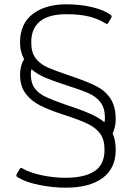

<svg xmlns="http://www.w3.org/2000/svg" viewBox="-20 -715 612 891"><path d="M63 108Q57 104 56 101Q55 98 58 92L71 70Q74 64 78 64Q81 64 85 67Q117 86 172.5 98Q228 110 283 110Q372 110 418.5 79.5Q465 49 465 -20Q465 -67 445 -94.5Q425 -122 387 -140.5Q349 -159 274 -183Q207 -205 165.5 -226Q124 -247 98.5 -281.5Q73 -316 73 -370Q73 -387 78 -407Q83 -427 92 -440Q73 -475 73 -518Q73 -605 132 -650Q191 -695 288 -695Q352 -695 406.5 -682Q461 -669 491 -648Q497 -644 498 -641Q499 -638 496 -632L483 -610Q480 -604 476 -604Q473 -604 469 -607Q437 -627 394.5 -638Q352 -649 288 -649Q125 -649 125 -518Q125 -471 145.5 -444.5Q166 -418 200.5 -402.5Q235 -387 321 -358Q391 -334 431 -313Q471 -292 494 -255.5Q517 -219 517 -160Q517 -129 503 -96Q517 -63 517 -19Q517 65 457 110.5Q397 156 283 156Q227 156 163.5 143.5Q100 131 63 108ZM467 -166Q467 -212 447.5 -239Q428 -266 390.5 -282.5Q353 -299 274 -324Q222 -341 187 -356Q152 -371 126 -394Q123 -385 123 -371Q123 -330 141 -305.5Q159 -281 191 -266Q223 -251 293 -226L321 -217Q371 -200 405.5 -184Q440 -168 464 -148Q467 -154 467 -166Z"/></svg>

Font: Mitr ExtraLight
Style: Regular
Weight: 250
Designer: Thanarat Vachiruckul
Foundry: Cadson Demak Co.,Ltd.
Version: Version 1.000